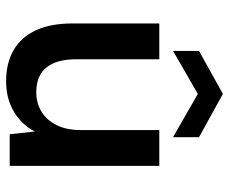

<svg xmlns="http://www.w3.org/2000/svg" viewBox="-82 -672 766 643"><g transform="rotate(90 301.5 -351.0)"><path d="M252 12Q192 12 148.5 -13Q105 -38 82 -87.5Q59 -137 59 -211V-501H179V-223Q179 -157 206.5 -123Q234 -89 289 -89Q326 -89 354.5 -106.5Q383 -124 399.5 -157Q416 -190 416 -237V-501H536V0H430L421 -84Q398 -40 354.5 -14Q311 12 252 12ZM151 -547V-634L295 -714L440 -634V-547L295 -630Z"/></g></svg>

Font: DM Sans 18pt SemiBold
Style: Regular
Weight: 600
Designer: Colophon Foundry, Jonny Pinhorn
Foundry: Colophon Foundry
Version: Version 4.004;gftools[0.9.30]